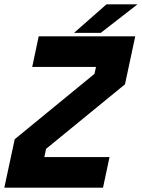

<svg xmlns="http://www.w3.org/2000/svg" viewBox="-42 -868 656 888"><path d="M72.5 -71H383H72.5L101 -203L469.5 -503.5L496.5 -629.5H191H496.5L469.5 -503.5L101 -203ZM-22 0 26 -224 395 -526.5 402 -558.5H107L137 -700H583.5L536 -478L171 -179.5L163 -141.5H464.5L434.5 0ZM300.5 -716 450.5 -848H594L424 -716ZM402.5 -750H402L475.5 -813H476Z"/></svg>

Font: Tourney Black
Style: Italic
Weight: 900
Italic angle: -12°
Version: Version 1.015